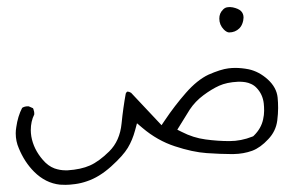

<svg xmlns="http://www.w3.org/2000/svg" viewBox="-20 -264 805 542"><path d="M666.5 -205.6Q667.5 -211.4 667.5 -214.4Q667.5 -225.6 660.4 -232.7Q653.3 -239.7 637.2 -243.2Q631.8 -244.1 629.2 -244.1Q626.5 -244.1 623.5 -243.7Q615.7 -243.2 609.9 -237.3Q604 -231.4 601.6 -225.3Q599.1 -219.2 599.1 -211.4Q599.1 -193.8 611.8 -180.7Q619.6 -172.9 626.5 -172.4Q644 -172.4 655.8 -184.1Q663.6 -191.9 666.5 -205.6ZM692.4 121.6Q660.6 134.3 627.7 134.3Q594.7 134.3 560.1 129.6Q525.4 125 493.2 108.4L480.5 102.1Q501.5 67.4 515.6 45.4Q531.2 22 554.2 4.9Q577.1 -12.2 598.6 -22Q620.1 -31.7 651.4 -33.2Q654.3 -33.2 659.4 -33.2Q664.6 -33.2 672.6 -32Q680.7 -30.8 689 -26.9Q697.8 -22.9 704.1 -16.1Q721.7 2 724.6 28.3Q725.6 37.1 725.6 48.8Q725.6 60.5 722.7 73.2Q717.3 98.6 696.8 118.7L694.8 120.6ZM24.4 112.3Q24.4 134.8 33.2 154.8Q49.3 193.8 76.2 220.7Q108.4 252.9 149.4 257.3Q155.3 257.8 165.5 257.8Q175.8 257.8 192.4 255.6Q209 253.4 225.6 247.6Q259.8 236.3 293.5 206.1Q327.6 175.3 340.8 153.3Q354 131.3 361.3 104L366.7 84L382.3 97.2Q424.3 132.8 473.6 148.9Q523.9 165.5 563.7 168.2Q603.5 170.9 630.9 170.9Q635.3 170.9 639.6 170.9Q667.5 170.4 691.9 161.6Q715.3 152.8 737.3 128.9Q758.8 106.4 762.7 76.2Q765.1 57.1 765.1 41Q765.1 24.9 763.7 11.2Q760.7 -17.1 736.1 -39.6Q711.4 -62 682.1 -68.4Q662.1 -72.3 644 -72.3Q634.8 -72.3 624.5 -71Q614.3 -69.8 599.6 -65.2Q585 -60.5 568.4 -53.2Q536.6 -38.1 504.9 -2Q473.1 34.2 445.3 75.7L436 89.4L350.1 -2Q344.2 -5.4 340.3 -5.4Q337.4 -5.4 335 0Q327.6 40.5 323.2 84.5Q318.4 133.8 288.1 163.6Q259.3 191.9 233.9 203.1Q208.5 214.4 170.9 216.8Q167.5 216.8 164.6 216.8Q149.4 216.8 133.8 211.4Q115.7 204.6 101.1 187.5Q74.7 157.2 68.4 121.1Q66.9 111.3 66.9 103.5Q66.9 78.6 76.7 59.1Q76.7 58.6 76.7 57.6Q76.7 56.6 76.7 54.7Q76.7 52.7 76.2 50.8Q75.7 48.8 75.2 47.4Q74.7 44.4 73.2 41.5L61 36.1Q59.6 36.1 58.1 36.1Q49.3 36.1 42.5 40.5Q30.3 64 25.9 95.2Q24.4 104 24.4 112.3Z"/></svg>

Font: NaikaiFont
Style: ExtraLight
Weight: 200
Version: Version 1.89